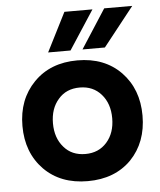

<svg xmlns="http://www.w3.org/2000/svg" viewBox="-53 -769 690 826"><g transform="rotate(-5 292.5 -356.0)"><path d="M267.6 -554.7Q294.9 -596.7 377 -722.7Q346.7 -722.7 255.9 -722.7Q234.4 -680.7 170.9 -554.7Q195.3 -554.7 267.6 -554.7ZM416 -554.7Q449.2 -596.7 548.8 -722.7Q518.6 -722.7 427.7 -722.7Q400.4 -680.7 319.3 -554.7Q342.8 -554.7 416 -554.7ZM33.2 -249Q33.2 -133.8 104.5 -60.5Q175.8 11.7 293 11.7Q410.2 11.7 481.4 -60.5Q551.8 -133.8 551.8 -249Q551.8 -363.3 481.4 -436.5Q410.2 -509.8 293 -509.8Q175.8 -509.8 104.5 -436.5Q33.2 -363.3 33.2 -249ZM165 -249Q165 -312.5 200.2 -352.5Q234.4 -392.6 293 -392.6Q350.6 -392.6 385.7 -352.5Q420.9 -312.5 420.9 -249Q420.9 -185.5 385.7 -145.5Q350.6 -105.5 293 -105.5Q234.4 -105.5 200.2 -145.5Q165 -185.5 165 -249Z"/></g></svg>

Font: BM-Biotif
Style: Bold
Weight: 400
Designer: Deni Anggara
Version: Version 1.000;PS 001.000;hotconv 1.0.88;makeotf.lib2.5.64776